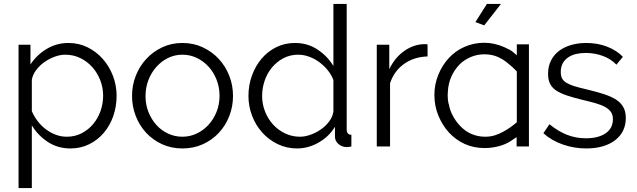

<svg xmlns="http://www.w3.org/2000/svg" viewBox="-20 -750 3260 983"><path d="M341 10Q275 10 224.5 -23.5Q174 -57 143 -108V213H75V-521H136V-420Q168 -469 219 -499.5Q270 -530 330 -530Q384 -530 429 -507.5Q474 -485 507 -447.5Q540 -410 558.5 -361Q577 -312 577 -260Q577 -205 560 -156Q543 -107 511.5 -70Q480 -33 436.5 -11.5Q393 10 341 10ZM322 -50Q364 -50 398.5 -68Q433 -86 457.5 -115.5Q482 -145 495 -182.5Q508 -220 508 -260Q508 -302 493 -340Q478 -378 452 -407Q426 -436 390.5 -453Q355 -470 314 -470Q288 -470 259.5 -459.5Q231 -449 206.5 -431.5Q182 -414 164.5 -390.5Q147 -367 143 -341V-181Q155 -153 173.5 -129Q192 -105 215.5 -87.5Q239 -70 266 -60Q293 -50 322 -50Z M914 10Q857 10 810 -11.5Q763 -33 728.5 -70Q694 -107 675 -156Q656 -205 656 -259Q656 -314 675.5 -363Q695 -412 729.5 -449Q764 -486 811 -508Q858 -530 914 -530Q970 -530 1017.5 -508Q1065 -486 1099.5 -449Q1134 -412 1153.5 -363Q1173 -314 1173 -259Q1173 -205 1154 -156Q1135 -107 1100.5 -70Q1066 -33 1018.5 -11.5Q971 10 914 10ZM725 -258Q725 -214 740 -176.5Q755 -139 780.5 -110.5Q806 -82 840.5 -66Q875 -50 914 -50Q953 -50 987.5 -66.5Q1022 -83 1048 -111.5Q1074 -140 1089 -178Q1104 -216 1104 -260Q1104 -303 1089 -341.5Q1074 -380 1048 -408.5Q1022 -437 987.5 -453.5Q953 -470 914 -470Q875 -470 841 -453.5Q807 -437 781 -408Q755 -379 740 -340.5Q725 -302 725 -258Z M1501 10Q1447 10 1401 -12.5Q1355 -35 1322 -72Q1289 -109 1270.5 -157.5Q1252 -206 1252 -259Q1252 -314 1270 -363.5Q1288 -413 1319.5 -450Q1351 -487 1394.5 -508.5Q1438 -530 1490 -530Q1556 -530 1607 -495.5Q1658 -461 1687 -412V-730H1755V-88Q1755 -60 1779 -60V0Q1764 3 1755 3Q1731 3 1713 -12.5Q1695 -28 1695 -50V-101Q1664 -50 1611 -20Q1558 10 1501 10ZM1516 -50Q1541 -50 1569.5 -60Q1598 -70 1623 -87.5Q1648 -105 1665.5 -128.5Q1683 -152 1687 -179V-340Q1677 -367 1658 -390.5Q1639 -414 1614.5 -432Q1590 -450 1562 -460Q1534 -470 1507 -470Q1465 -470 1431 -452Q1397 -434 1372.5 -404.5Q1348 -375 1335 -337Q1322 -299 1322 -259Q1322 -217 1337 -179Q1352 -141 1378 -112.5Q1404 -84 1439.5 -67Q1475 -50 1516 -50Z M2169 -461Q2100 -459 2049 -423Q1998 -387 1977 -324V0H1909V-521H1973V-396Q2002 -456 2051 -490Q2100 -524 2156 -524Q2164 -524 2169 -523Z M2462 8Q2405 8 2359 -13Q2313 -34 2278 -72Q2245 -108 2224 -159Q2204 -208 2204 -264Q2204 -318 2224 -367Q2244 -416 2277 -452Q2312 -490 2358 -510Q2406 -531 2459 -531Q2510 -531 2561 -509Q2595 -494 2606 -484Q2618 -473 2626 -467V-523H2688V0H2625V-48Q2606 -35 2595 -28Q2570 -11 2532 -1Q2496 8 2462 8ZM2460 -472Q2423 -472 2390 -458Q2355 -443 2332 -419Q2306 -392 2291 -358Q2275 -323 2273 -280Q2272 -271 2272 -263Q2272 -237 2277 -217H2278Q2282 -191 2294 -166Q2311 -131 2336 -105Q2363 -77 2394 -64Q2427 -50 2464 -50Q2490 -50 2513 -57Q2533 -63 2557 -76Q2592 -95 2626 -124V-384Q2604 -408 2572 -433Q2554 -447 2530 -458Q2499 -472 2460 -472ZM2459 -620 2414 -637 2473 -730H2545Z M2981 10Q2920 10 2862 -10Q2804 -30 2762 -68L2793 -114Q2837 -78 2882.5 -60Q2928 -42 2980 -42Q3043 -42 3080.5 -67.5Q3118 -93 3118 -140Q3118 -162 3108 -176.5Q3098 -191 3078.5 -202Q3059 -213 3029.5 -221.5Q3000 -230 2961 -239Q2916 -250 2883 -261Q2850 -272 2828.5 -286Q2807 -300 2796.5 -320.5Q2786 -341 2786 -372Q2786 -411 2801.5 -441Q2817 -471 2843.5 -490.5Q2870 -510 2905.5 -520Q2941 -530 2981 -530Q3041 -530 3090 -510.5Q3139 -491 3169 -459L3136 -419Q3107 -449 3065.5 -464Q3024 -479 2979 -479Q2952 -479 2929 -473.5Q2906 -468 2888.5 -456Q2871 -444 2861 -425.5Q2851 -407 2851 -382Q2851 -361 2858 -348Q2865 -335 2881 -325.5Q2897 -316 2921.5 -308.5Q2946 -301 2981 -293Q3031 -281 3069 -269Q3107 -257 3132.5 -241Q3158 -225 3171 -202Q3184 -179 3184 -146Q3184 -74 3129 -32Q3074 10 2981 10Z"/></svg>

Font: Oxford Sans
Style: Regular
Weight: 400
Designer: Matt McInerney, Pablo Impallari, Rodrigo Fuenzalida
Foundry: Matt McInerney, Pablo Impallari, Rodrigo Fuenzalida
Version: Version 3.000g; ttfautohint (v1.5) -l 8 -r 28 -G 28 -x 14 -D